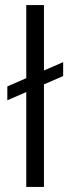

<svg xmlns="http://www.w3.org/2000/svg" viewBox="-20 -740 279 760"><path d="M9 -343V-398L230 -494V-439ZM84 0V-720H154V0Z"/></svg>

Font: DM Sans 10pt Light
Style: Regular
Weight: 300
Version: Version 4.004;gftools[0.9.30]